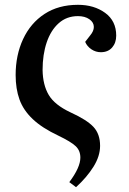

<svg xmlns="http://www.w3.org/2000/svg" viewBox="-20 -545 538 798"><path d="M296 233 268 212Q314 151 314 110Q314 81 294.5 62.5Q275 44 223 19Q155 -13 116 -50Q77 -87 61 -131.5Q45 -176 45 -233Q45 -316 76 -382.5Q107 -449 165 -487Q223 -525 304 -525Q371 -525 417 -491.5Q463 -458 463 -397Q463 -367 446 -347.5Q429 -328 399 -328Q378 -328 360 -340Q342 -352 334 -371L355 -398Q370 -416 370 -433Q370 -452 351.5 -465Q333 -478 304 -478Q257 -478 224 -448.5Q191 -419 174 -368.5Q157 -318 157 -254Q158 -192 182.5 -150.5Q207 -109 273 -78Q341 -47 368.5 -17.5Q396 12 396 61Q396 104 368.5 148Q341 192 296 233Z"/></svg>

Font: Literata 36pt Medium
Style: Italic
Weight: 500
Italic angle: -2°
Designer: Latin by Veronika Burian and Jose Scaglione. Greek by Irene Vlachou. Cyrillic by Vera Evstafieva
Foundry: TypeTogether
Version: Version 3.002